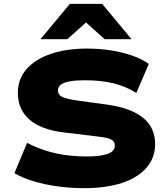

<svg xmlns="http://www.w3.org/2000/svg" viewBox="-20 -969 866 1000"><path d="M419 11Q350 11 282.5 2Q215 -7 156.5 -24.5Q98 -42 55 -67L121 -225Q169 -200 218 -184.5Q267 -169 320.5 -161.5Q374 -154 433 -154Q503 -154 540.5 -167.5Q578 -181 578 -210Q578 -228 567 -237Q556 -246 536 -250.5Q516 -255 489 -258L315 -279Q194 -293 133.5 -346Q73 -399 73 -485Q73 -558 118.5 -609.5Q164 -661 245 -688.5Q326 -716 434 -716Q499 -716 558.5 -706.5Q618 -697 668.5 -679.5Q719 -662 755 -636L690 -485Q634 -520 569.5 -535.5Q505 -551 421 -551Q376 -551 344.5 -545.5Q313 -540 297.5 -528.5Q282 -517 282 -499Q282 -473 307 -463Q332 -453 378 -446L539 -424Q661 -407 724.5 -356Q788 -305 788 -218Q788 -148 743.5 -96Q699 -44 616 -16.5Q533 11 419 11ZM191 -765 344 -949H512L665 -765H525L428 -852L331 -765Z"/></svg>

Font: Nunito Sans 10pt Expanded Black
Style: Regular
Weight: 900
Width: 7
Designer: Vernon Adams
Foundry: Vernon Adams
Version: Version 3.101;gftools[0.9.27]